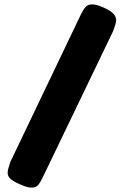

<svg xmlns="http://www.w3.org/2000/svg" viewBox="-20 -802 566 878"><path d="M124 56Q104 56 69 40Q38 26 26.5 14.5Q15 3 15 -12Q15 -25 27 -61L349 -734Q361 -759 371.5 -770.5Q382 -782 402 -782Q422 -782 457 -766Q487 -752 499 -739Q511 -726 511 -709Q511 -696 497 -659L176 8Q164 33 154 44.5Q144 56 124 56Z"/></svg>

Font: Fredoka One
Style: Regular
Weight: 400
Designer: Milena B. Brandão, Ben Nathan
Version: Version 2.000; ttfautohint (v1.5.33-1714) -l 8 -r 50 -G 200 